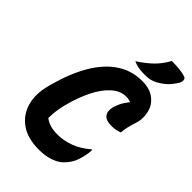

<svg xmlns="http://www.w3.org/2000/svg" viewBox="-275 -1040 1167 1167"><g transform="rotate(45 308.5 -456.5)"><path d="M295 20Q195 20 135.5 -23Q76 -66 57 -137Q38 -208 61 -293L68 -319Q102 -443 155 -533Q208 -623 280 -671.5Q352 -720 443 -720Q484 -720 513.5 -708.5Q543 -697 562 -677Q585 -655 594.5 -626Q604 -597 604 -568.5Q604 -540 597 -519Q585 -480 579.5 -457Q574 -434 572 -407Q542 -394 502 -394Q456 -394 438 -417Q420 -440 430 -480Q435 -499 445.5 -521.5Q456 -544 481 -576Q466 -584 442 -584Q391 -584 348 -545Q305 -506 272.5 -441Q240 -376 219 -298L214 -279Q206 -248 202.5 -220Q199 -192 198 -157Q219 -141 245 -133Q271 -125 311 -125Q361 -125 415 -145Q469 -165 518 -208H524Q524 -182 516 -148Q505 -103 491 -79Q477 -55 453 -31Q431 -9 389.5 5.5Q348 20 295 20ZM484 -933Q519 -933 549 -930Q579 -927 601 -920Q615 -916 617 -902Q619 -888 610 -872Q588 -837 565.5 -815.5Q543 -794 510 -776Q489 -765 470.5 -761Q452 -757 424 -757Q392 -757 369.5 -761.5Q347 -766 328 -775Q383 -811 419.5 -846.5Q456 -882 484 -933Z"/></g></svg>

Font: Recursive Mn Csl St XBd
Style: Italic
Weight: 800
Italic angle: -15°
Monospace: yes
Version: Version 1.079;hotconv 1.0.112;makeotfexe 2.5.65598; ttfautoh